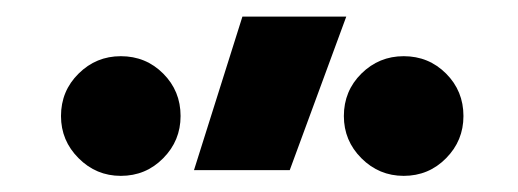

<svg xmlns="http://www.w3.org/2000/svg" viewBox="-20 -815 626 232"><path d="M214.4 -609.4 272.9 -794.9H398.4L330.1 -609.4ZM467.8 -602.5Q438 -602.5 416.7 -623.8Q395.5 -645 395.5 -674.8Q395.5 -705.1 416.7 -726.1Q438 -747.1 467.8 -747.1Q498 -747.1 519 -726.1Q540 -705.1 540 -674.8Q540 -645 519 -623.8Q498 -602.5 467.8 -602.5ZM126 -602.5Q96.2 -602.5 75 -623.8Q53.7 -645 53.7 -674.8Q53.7 -705.1 75 -726.1Q96.2 -747.1 126 -747.1Q156.2 -747.1 177.2 -726.1Q198.2 -705.1 198.2 -674.8Q198.2 -645 177.2 -623.8Q156.2 -602.5 126 -602.5Z"/></svg>

Font: CaskaydiaCove NFP SemiBold
Style: Regular
Weight: 600
Designer: Aaron Bell
Foundry: Saja Typeworks
Version: Version 2111.001; VTT 6.35;Nerd Fonts 3.1.1